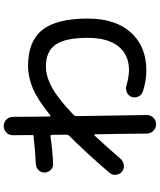

<svg xmlns="http://www.w3.org/2000/svg" viewBox="67 -888 865 1040"><g transform="rotate(-90 500.0 -367.5)"><path d="M90.8 -139.6Q76.2 -151.4 73.7 -171.9Q71.3 -192.4 84 -207Q191.4 -332 286.1 -426.8Q291 -431.6 291 -440.4Q291 -453.1 290.5 -479.5Q290 -505.9 290 -519.5Q290 -528.3 282.2 -527.3Q281.2 -527.3 279.8 -526.9Q278.3 -526.4 277.3 -526.4Q210 -516.6 132.8 -512.7Q114.3 -511.7 100.6 -525.4Q86.9 -539.1 85.9 -558.6Q85 -577.1 98.6 -591.3Q112.3 -605.5 131.8 -606.4Q204.1 -609.4 274.4 -618.2H282.2Q289.1 -618.2 289.1 -626Q289.1 -642.6 288.6 -677.2Q288.1 -711.9 288.1 -730.5Q288.1 -752 302.7 -766.1Q317.4 -780.3 338.4 -780.3Q359.4 -780.3 373.5 -765.1Q387.7 -750 387.7 -728.5Q387.7 -694.3 388.2 -629.4Q388.7 -564.5 389.6 -532.2Q389.6 -524.4 397.5 -529.3Q478.5 -595.7 540.5 -622.1Q602.5 -648.4 665 -648.4Q796.9 -648.4 858.4 -571.3Q919.9 -494.1 919.9 -325.2Q919.9 -174.8 844.2 -91.3Q768.6 -7.8 639.6 -7.8Q579.1 -7.8 523.4 -27.3Q504.9 -34.2 497.1 -52.2Q489.3 -70.3 496.1 -88.9Q502.9 -105.5 520 -113.3Q537.1 -121.1 554.7 -116.2Q602.5 -102.5 639.6 -101.6Q722.7 -101.6 769 -158.7Q815.4 -215.8 815.4 -325.2Q815.4 -447.3 778.8 -499.5Q742.2 -551.8 660.2 -551.8Q607.4 -551.8 547.4 -519.5Q487.3 -487.3 398.4 -402.3Q392.6 -396.5 391.6 -387.7Q392.6 -324.2 394.5 -198.2Q396.5 -72.3 397.5 -5.9Q397.5 15.6 382.8 30.3Q368.2 44.9 347.2 44.9Q326.2 44.9 311.5 29.8Q296.9 14.6 296.9 -5.9Q296.9 -51.8 295.4 -144.5Q293.9 -237.3 293 -286.1Q293 -288.1 290.5 -289.1Q288.1 -290 287.1 -289.1Q231.4 -229.5 160.2 -147.5Q146.5 -132.8 126.5 -129.9Q106.4 -127 90.8 -139.6Z"/></g></svg>

Font: Rounded Mgen+ 2p medium
Style: Regular
Weight: 500
Designer: [Source Han Sans]
Ryoko NISHIZUKA  (kana & ideographs); Paul D. Hunt (Latin, Greek & Cyrillic); Wenlong ZHANG  (bopomofo
Version: Version 1.059.20150602